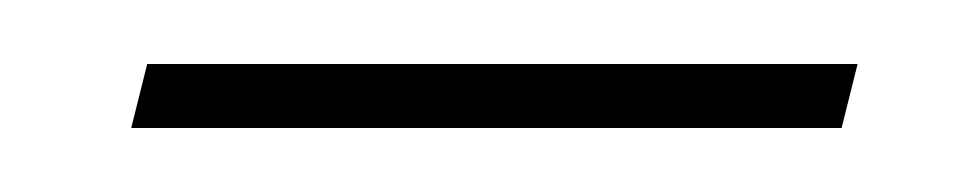

<svg xmlns="http://www.w3.org/2000/svg" viewBox="-20 -308 305 60"><path d="M21 -268H243L248 -288H26Z"/></svg>

Font: Noto Serif Display Condensed Light
Style: Italic
Weight: 300
Width: 3
Italic angle: -12°
Designer: Monotype Design Team
Foundry: Monotype Imaging Inc.
Version: Version 2.009